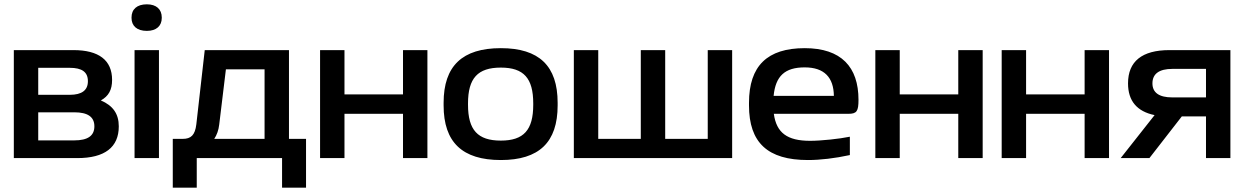

<svg xmlns="http://www.w3.org/2000/svg" viewBox="-20 -732 5745 889"><path d="M44 0H338C465 0 530 -50 530 -147C530 -205 503 -243 447 -267C483 -287 499 -316 499 -362C499 -453 438 -500 320 -500H44ZM157 -82V-212H324C386 -212 417 -191 417 -147C417 -103 386 -82 324 -82ZM157 -293V-418H303C359 -418 387 -399 387 -356C387 -314 359 -293 303 -293Z M603 -500V0H716V-500ZM589 -649C589 -612 614 -589 660 -589C704 -589 729 -612 729 -649V-651C729 -689 704 -712 660 -712C614 -712 589 -689 589 -651Z M826 -89H780V137H891V0H1286V137H1397V-89H1318V-500H928L889 -156C883 -106 864 -89 826 -89ZM972 -89C984 -107 992 -129 995 -155L1026 -411H1205V-89Z M1462 0H1575V-205H1846V0H1959V-500H1846V-295H1575V-500H1462Z M2034 -256V-244C2034 -73 2121 9 2299 9C2476 9 2562 -73 2562 -244V-256C2562 -427 2476 -509 2299 -509C2121 -509 2034 -427 2034 -256ZM2147 -247V-253C2147 -370 2192 -419 2299 -419C2405 -419 2449 -370 2449 -253V-247C2449 -130 2405 -81 2299 -81C2192 -81 2147 -130 2147 -247Z M2637 -500V0H3370V-500H3257V-89H3060V-500H2947V-89H2750V-500Z M3955 -270C3955 -422 3875 -509 3706 -509C3533 -509 3448 -427 3448 -256V-244C3448 -71 3535 9 3721 9C3778 9 3846 1 3915 -14V-99C3867 -89 3782 -80 3731 -80C3625 -80 3575 -117 3563 -205H3908C3947 -205 3955 -217 3955 -270ZM3562 -288C3571 -380 3614 -420 3706 -420C3797 -420 3840 -373 3841 -288Z M4033 0H4146V-205H4417V0H4530V-500H4417V-295H4146V-500H4033Z M4618 0H4731V-205H5002V0H5115V-500H5002V-295H4731V-500H4618Z M5677 -500H5395C5268 -500 5203 -448 5203 -346C5203 -265 5244 -216 5326 -199L5169 0H5302L5452 -193H5564V0H5677ZM5316 -346C5316 -390 5347 -413 5408 -413H5564V-281H5408C5347 -281 5316 -303 5316 -346Z"/></svg>

Font: LT Wave Medium
Style: Regular
Weight: 500
Designer: Daniel Lyons
Version: Version 2.5 (Glyphs App)